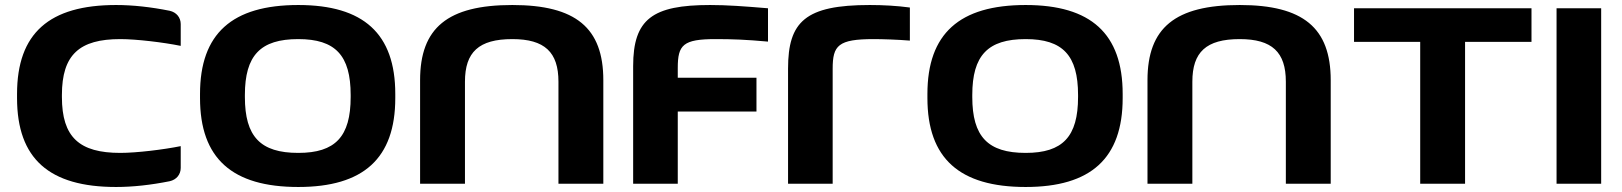

<svg xmlns="http://www.w3.org/2000/svg" viewBox="-20 -733 6471 766"><path d="M48 -358V-342C48 -99 177 13 443 13C510 13 582 5 657 -10C684 -16 701 -37 701 -63V-150C632 -136 524 -123 460 -123C297 -123 227 -185 227 -346V-354C227 -515 297 -577 460 -577C524 -577 632 -564 701 -550V-637C701 -663 684 -684 657 -690C582 -705 510 -713 443 -713C177 -713 48 -601 48 -358Z M778 -358V-342C778 -101 906 13 1170 13C1430 13 1557 -101 1557 -342V-358C1557 -599 1430 -713 1170 -713C906 -713 778 -599 778 -358ZM957 -346V-354C957 -512 1019 -577 1170 -577C1318 -577 1379 -512 1379 -354V-346C1379 -188 1318 -123 1170 -123C1019 -123 957 -188 957 -346Z M1656 -413V0H1835V-407C1835 -525 1890 -577 2024 -577C2153 -577 2208 -525 2208 -407V0H2387V-413C2387 -622 2277 -713 2024 -713C1766 -713 1656 -622 1656 -413Z M2835 -577C2903 -577 2955 -575 3044 -567V-700C2947 -708 2881 -713 2813 -713C2583 -713 2506 -657 2506 -469V0H2684V-288H2998V-423H2684V-462C2684 -554 2705 -577 2835 -577Z M3466 -577C3500 -577 3562 -575 3610 -571V-703C3558 -710 3504 -713 3450 -713C3193 -713 3124 -647 3124 -459V0H3302V-459C3302 -552 3324 -577 3466 -577Z M3680 -358V-342C3680 -101 3808 13 4072 13C4332 13 4459 -101 4459 -342V-358C4459 -599 4332 -713 4072 -713C3808 -713 3680 -599 3680 -358ZM3859 -346V-354C3859 -512 3921 -577 4072 -577C4220 -577 4281 -512 4281 -354V-346C4281 -188 4220 -123 4072 -123C3921 -123 3859 -188 3859 -346Z M4558 -413V0H4737V-407C4737 -525 4792 -577 4926 -577C5055 -577 5110 -525 5110 -407V0H5289V-413C5289 -622 5179 -713 4926 -713C4668 -713 4558 -622 4558 -413Z M5646 0H5825V-566H6090V-700H5382V-566H5646Z M6190 -700V0H6368V-700Z"/></svg>

Font: LT Wave UI Medium
Style: Regular
Weight: 500
Designer: Daniel Lyons
Foundry: New Value
Version: Version 2.5 (Glyphs App)